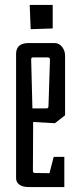

<svg xmlns="http://www.w3.org/2000/svg" viewBox="-20 -756 321 776"><path d="M45 -36V-538Q45 -582 96 -582H200Q219 -582 231 -566.5Q243 -551 243 -531V-290L202 -258L114 -263L113 -65Q113 -57 121 -57L180 -56L197 -122H240V0H96Q72 0 58.5 -9.5Q45 -19 45 -36ZM167 -318Q172 -318 174 -320Q176 -322 176 -329L182 -515Q182 -524 173 -524H115Q109 -524 107.5 -522Q106 -520 106 -515L111 -318ZM100 -736H193V-641L104 -638Z"/></svg>

Font: Bahianita
Style: Regular
Weight: 400
Designer: Pablo Cosgaya & Dani Raskovsky
Foundry: Pablo Cosgaya & Dani Raskovsky
Version: Version 1.008